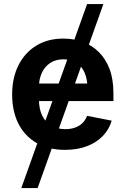

<svg xmlns="http://www.w3.org/2000/svg" viewBox="-20 -748 634 972"><path d="M87.9 204.1 420.9 -727.5H503.4L170.4 204.1ZM309.1 10.7Q226.1 10.7 166 -23.7Q106 -58.1 73.7 -121.1Q41.5 -184.1 41.5 -270Q41.5 -354 73.5 -417.7Q105.5 -481.4 163.8 -517.1Q222.2 -552.7 300.8 -552.7Q353 -552.7 398.7 -536.1Q444.3 -519.5 479.2 -485.6Q514.2 -451.7 534.2 -399.7Q554.2 -347.7 554.2 -276.4V-236.3H101.6V-325.2H486.8L422.9 -300.3Q422.9 -344.7 409.2 -377.9Q395.5 -411.1 368.7 -429.4Q341.8 -447.8 301.8 -447.8Q262.2 -447.8 234.1 -429.2Q206.1 -410.6 191.7 -378.9Q177.2 -347.2 177.2 -308.1V-245.6Q177.2 -196.3 193.8 -162.4Q210.4 -128.4 240.7 -111.3Q271 -94.2 311 -94.2Q337.4 -94.2 359.4 -101.8Q381.3 -109.4 397 -124.5Q412.6 -139.6 420.9 -161.6L545.4 -137.2Q532.7 -92.8 500.2 -59.3Q467.8 -25.9 419.4 -7.6Q371.1 10.7 309.1 10.7Z"/></svg>

Font: Inter
Style: 650
Weight: 650
Designer: Rasmus Andersson
Foundry: rsms
Version: Version 4.001;git-66647c0bb